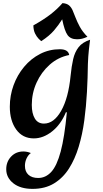

<svg xmlns="http://www.w3.org/2000/svg" viewBox="-20 -883 659 1232"><path d="M403 -163Q371 -85 314.5 -40Q258 5 197 5Q125 5 84 -52Q43 -109 43 -198Q43 -270 67 -336Q91 -402 135 -454.5Q179 -507 237.5 -537Q296 -567 364 -567Q418 -567 424 -530Q353 -516 299 -468Q245 -420 214.5 -352.5Q184 -285 184 -210Q184 -155 203.5 -122.5Q223 -90 262 -90Q326 -90 372.5 -172Q419 -254 433 -397Q439 -458 449.5 -503.5Q460 -549 484.5 -580.5Q509 -612 558 -628Q553 -590 550.5 -565.5Q548 -541 546.5 -520.5Q545 -500 544 -473Q543 -386 538 -293.5Q533 -201 521 -111Q509 -21 485 58.5Q461 138 422.5 198.5Q384 259 326.5 294Q269 329 189 329Q111 329 65.5 293Q20 257 20 203Q20 155 51 122Q82 89 130 89Q154 89 178 99Q161 111 150.5 133.5Q140 156 140 181Q140 218 162.5 238.5Q185 259 225 259Q273 259 309 220Q345 181 369.5 89Q394 -3 409 -162ZM245 -619Q238 -624 226.5 -636Q215 -648 205 -668Q195 -688 194 -720Q262 -758 305.5 -792Q349 -826 381 -863Q408 -861 422.5 -849Q437 -837 446 -816.5Q455 -796 465 -769.5Q475 -743 492 -711.5Q509 -680 541 -647Q521 -638 506 -634.5Q491 -631 474 -631Q433 -631 413.5 -658Q394 -685 379 -759Q356 -722 326.5 -687.5Q297 -653 245 -619Z"/></svg>

Font: Merienda SemiBold
Style: Regular
Weight: 600
Designer: Eduardo Rodriguez Tunni
Foundry: Eduardo Rodriguez Tunni
Version: Version 2.001; ttfautohint (v1.8.4.7-5d5b)